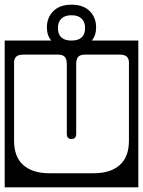

<svg xmlns="http://www.w3.org/2000/svg" viewBox="-40 -779 610 819"><path d="M370 -662Q370 -628 351.5 -606H550V20H-20V-606H178.5Q160 -628 160 -662Q160 -704 187.5 -731.5Q215 -759 265 -759Q315.5 -759 342.8 -731.5Q370 -704 370 -662ZM207 -660Q207 -606 265 -606Q323 -606 323 -660Q323 -685 308.2 -699.5Q293.5 -714 265 -714Q236.5 -714 221.8 -699.5Q207 -685 207 -660ZM61 -546Q37 -546 28.5 -536.8Q20 -527.5 20 -513V-179Q20 -109.5 59.5 -74.8Q99 -40 171 -40H359Q431 -40 470.5 -74.8Q510 -109.5 510 -179V-513Q510 -527.5 501.5 -536.8Q493 -546 469 -546H322Q302.5 -546 293.8 -536.8Q285 -527.5 285 -505V-208Q285 -186 265 -186Q245 -186 245 -208V-505Q245 -527.5 236 -536.8Q227 -546 208 -546Z"/></svg>

Font: Honk Rounded
Style: Regular
Weight: 400
Designer: Noopur Datye & Yesha Goshar
Foundry: Ek Type
Version: Version 1.000